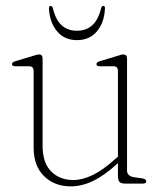

<svg xmlns="http://www.w3.org/2000/svg" viewBox="-20 -636 556 665"><path d="M96.5 -124.5V-389.5Q96.5 -406.5 81 -406.5H33.5Q21.5 -406.5 21.5 -414Q21.5 -420.5 33 -424L93 -442Q100.5 -444.5 106 -446Q111.5 -447.5 115 -447.5Q127.5 -447.5 127.5 -433V-131.5Q127.5 -72 157.2 -42.2Q187 -12.5 234 -12.5Q265 -12.5 300.5 -29.5Q336 -46.5 377.5 -84L388.5 -93.5V-389.5Q388.5 -406.5 373.5 -406.5H326Q314 -406.5 314 -414Q314 -420.5 325.5 -424L385.5 -442Q393 -444.5 398.2 -446Q403.5 -447.5 407 -447.5Q420 -447.5 420 -433V-45.5Q420 -26.5 443 -22.5L473.5 -18Q486.5 -15.5 486.5 -8Q486.5 0 474.5 0H414.5Q399.5 0 394 -5.8Q388.5 -11.5 388.5 -29V-71L387.5 -70Q342 -28.5 302.8 -9.5Q263.5 9.5 225 9.5Q169 9.5 132.8 -25.8Q96.5 -61 96.5 -124.5ZM246.5 -529.5Q278 -529.5 299 -548Q320 -566.5 330.5 -608Q332.5 -615.5 337.5 -615.5Q344 -615.5 343.5 -607Q341.5 -558.5 316 -527.8Q290.5 -497 246.5 -497Q203 -497 177.5 -527.8Q152 -558.5 149.5 -607Q149.5 -615.5 155.5 -615.5Q160.5 -615.5 163 -608Q173 -566.5 194 -548Q215 -529.5 246.5 -529.5Z"/></svg>

Font: Fraunces 72pt S050 Thin
Style: Regular
Weight: 100
Version: Version 1.000; ttfautohint (v1.8.3)